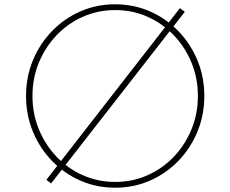

<svg xmlns="http://www.w3.org/2000/svg" viewBox="-20 -860 1075 896"><path d="M517.5 16Q431 16 355.5 -17Q280 -50 223 -108.8Q166 -167.5 133.8 -245.2Q101.5 -323 101.5 -412Q101.5 -501.5 133.8 -579Q166 -656.5 223 -715.2Q280 -774 355.5 -807Q431 -840 517.5 -840Q604 -840 679.5 -807Q755 -774 812 -715.2Q869 -656.5 901.2 -579Q933.5 -501.5 933.5 -412Q933.5 -323 901.2 -245.2Q869 -167.5 812 -108.8Q755 -50 679.5 -17Q604 16 517.5 16ZM517.5 -11Q598 -11 668 -42Q738 -73 790.8 -128.2Q843.5 -183.5 873.5 -256.2Q903.5 -329 903.5 -412Q903.5 -495.5 873.5 -568Q843.5 -640.5 790.8 -695.8Q738 -751 668 -782Q598 -813 517.5 -813Q437.5 -813 367.2 -782Q297 -751 244.2 -695.8Q191.5 -640.5 161.5 -568Q131.5 -495.5 131.5 -412Q131.5 -329 161.5 -256.2Q191.5 -183.5 244.2 -128.2Q297 -73 367.2 -42Q437.5 -11 517.5 -11ZM218.5 -4 196.5 -21 819.5 -822 842.5 -805Z"/></svg>

Font: Spartan Thin Thin
Style: Regular
Weight: 250
Version: Version 1.004